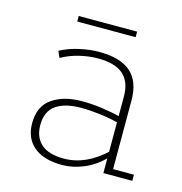

<svg xmlns="http://www.w3.org/2000/svg" viewBox="-83 -581 632 667"><g transform="rotate(15 233.0 -247.5)"><path d="M198 10Q131 10 95.5 -20Q60 -50 60 -104Q60 -165 101.5 -193.5Q143 -222 207 -222Q245 -222 280.5 -217Q316 -212 358 -202L344 -195V-275Q344 -328 314.5 -354Q285 -380 223 -380Q192 -380 158 -372Q124 -364 93 -347L83 -370Q115 -387 152.5 -395Q190 -403 221 -403Q298 -403 335.5 -370Q373 -337 373 -269V-22H448V0H344V-59L348 -57Q315 -23 275.5 -6.5Q236 10 198 10ZM198 -13Q238 -13 275.5 -30Q313 -47 349 -81L344 -68V-190L359 -179Q317 -190 280 -194.5Q243 -199 211 -199Q153 -199 121 -176.5Q89 -154 89 -105Q89 -61 116 -37Q143 -13 198 -13ZM120 -485V-505H330V-485Z"/></g></svg>

Font: Rokkitt Thin
Style: Regular
Weight: 250
Version: Version 3.103